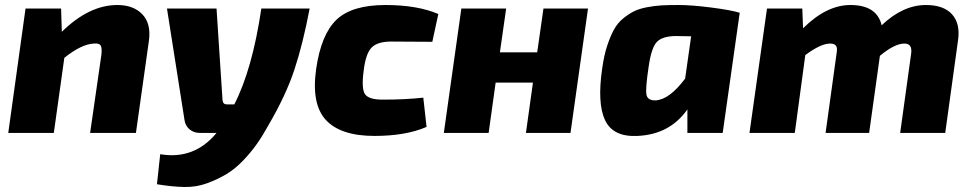

<svg xmlns="http://www.w3.org/2000/svg" viewBox="-20 -531 3887 767"><path d="M224 -497 227 -404Q336 -511 449 -511Q513 -511 548.5 -474Q584 -437 575 -369L523 0H340L385 -312Q388 -340 382 -349.5Q376 -359 355 -357Q306 -355 237 -300L195 0H13L82 -497Z M1024 -497H1217Q1190 -355 1156 -252.5Q1122 -150 1053 -32Q1030 10 1006.5 43.5Q983 77 951.5 110Q920 143 885.5 164Q851 185 807.5 201Q764 217 715.5 216Q667 215 607 205L620 85Q756 108 845 0H779Q754 0 737 -14.5Q720 -29 717 -52L647 -497H845L869 -130Q871 -114 886 -114H916Q988 -254 1024 -497Z M1671 -141 1684 -24Q1601 12 1476 12Q1341 12 1282 -51.5Q1223 -115 1243 -256Q1263 -394 1324.5 -452.5Q1386 -511 1520 -511Q1647 -511 1731 -475L1707 -364L1543 -365Q1488 -365 1464.5 -341Q1441 -317 1433 -250Q1423 -177 1438 -155Q1453 -133 1508 -133Q1602 -133 1671 -141Z M2329 -497 2259 0H2081L2109 -201H1960L1932 0H1753L1823 -497H2002L1977 -322H2126L2151 -497Z M2867 0H2726V-94Q2656 6 2527 12Q2429 17 2397 -51Q2365 -119 2386 -260Q2393 -310 2405.5 -348Q2418 -386 2432.5 -412.5Q2447 -439 2469 -457Q2491 -475 2512 -485.5Q2533 -496 2564 -502Q2595 -508 2622.5 -509.5Q2650 -511 2690 -511Q2743 -511 2821 -501Q2899 -491 2935 -480ZM2741 -386 2681 -387Q2628 -387 2605 -364.5Q2582 -342 2571 -263Q2558 -177 2562.5 -153Q2567 -129 2599 -130Q2654 -133 2717 -217Z M3185 -497 3188 -418Q3282 -511 3377 -511Q3483 -511 3502 -430Q3587 -511 3679 -511Q3750 -511 3783.5 -473.5Q3817 -436 3807 -369L3756 0H3576L3620 -318Q3625 -357 3593 -357Q3554 -357 3495 -308L3452 0H3278L3322 -318Q3326 -340 3319.5 -348.5Q3313 -357 3296 -357Q3259 -357 3197 -311L3155 0H2974L3044 -497Z"/></svg>

Font: Ezarion Extra Bold
Style: Italic
Weight: 800
Italic angle: -8°
Designer: Natanael Gama
Version: Version 1.001;PS 001.001;hotconv 1.0.70;makeotf.lib2.5.58329